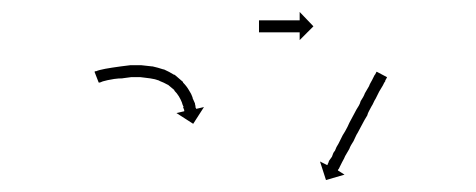

<svg xmlns="http://www.w3.org/2000/svg" viewBox="-20 -673 796 321"><path d="M140 -554Q140 -554 140 -554Q140 -554 140 -554Q140 -554 140.5 -554Q141 -554 141 -554Q143 -555 147 -556Q147 -556 147 -556Q147 -556 147 -556Q147 -556 147 -556Q147 -556 147 -556Q151 -557 156 -558Q156 -558 156 -558Q156 -558 156 -558Q156 -558 156 -558Q156 -558 156 -558Q162 -559 168 -560Q168 -560 168 -560Q168 -560 168 -560Q168 -560 168 -560Q168 -560 168 -560Q175 -561 182 -562Q182 -562 182 -562Q182 -562 182 -562Q182 -562 182 -562Q182 -562 182 -562Q190 -563 198 -564Q198 -564 198 -564Q198 -564 198 -564Q198 -564 198 -564Q198 -564 198 -564Q206 -564 216 -564Q216 -564 216 -564Q216 -564 216 -564Q216 -564 216 -564Q216 -564 216 -564Q225 -563 234 -562Q234 -562 234 -562Q234 -562 234 -562Q235 -562 235 -562Q235 -562 235 -562Q244 -560 253 -557Q253 -557 253 -557Q253 -557 254 -557Q254 -557 254 -557Q254 -557 254 -557Q263 -553 271 -548Q271 -548 271 -548Q271 -548 271 -548Q272 -548 272 -548Q272 -548 272 -548Q279 -542 286 -536Q286 -536 286 -536Q286 -536 286 -536Q286 -536 286 -535.5Q286 -535 286 -535Q292 -529 296 -522Q296 -522 296 -522Q296 -522 296 -522Q296 -522 296 -522Q296 -522 296 -522Q300 -516 302 -510Q302 -510 302 -509.5Q302 -509 302 -509Q302 -509 302 -509Q302 -509 302 -509Q304 -504 306 -500Q306 -500 306 -500Q306 -500 306 -500Q306 -499 306 -499Q306 -499 306 -499Q307 -496 307 -493Q307 -493 307 -493Q307 -493 307 -493Q307 -493 307 -493Q307 -493 307 -493Q308 -492 308 -491L321 -494L303 -466L275 -484L288 -487Q288 -488 288 -489Q288 -489 288 -489Q288 -489 288 -489Q288 -489 288 -489Q288 -489 288 -489Q287 -491 286 -494Q286 -494 286 -494Q286 -494 286 -494Q287 -494 287 -494Q287 -494 287 -494Q285 -498 284 -502Q284 -502 284 -502Q284 -502 284 -502Q284 -502 284 -502Q284 -502 284 -502Q282 -507 279 -512Q279 -512 279 -512Q279 -512 279 -512Q279 -512 279 -512Q279 -512 279 -512Q276 -517 271 -522Q271 -522 271 -522Q271 -522 271 -522Q271 -522 271.5 -522Q272 -522 272 -522Q266 -527 260 -532Q260 -532 260 -532Q260 -532 260 -531Q261 -531 261 -531Q261 -531 261 -531Q254 -535 246 -538Q246 -538 246.5 -538Q247 -538 247 -538Q247 -538 247 -538Q247 -538 247 -538Q239 -541 231 -542Q231 -542 231 -542Q231 -542 231 -542Q231 -542 231 -542Q231 -542 231 -542Q223 -543 215 -544Q215 -544 215 -544Q215 -544 215 -544Q215 -544 215 -544Q215 -544 215 -544Q207 -544 199 -544Q199 -544 199 -544Q199 -544 199 -544Q199 -544 199 -544Q199 -544 199 -544Q192 -543 184 -542Q184 -542 184.5 -542Q185 -542 185 -542Q185 -542 185 -542Q185 -542 185 -542Q178 -542 171 -541Q171 -541 171 -541Q171 -541 171 -541Q171 -541 171 -541Q171 -541 171 -541Q165 -540 160 -539Q160 -539 160 -539Q160 -539 160 -539Q160 -539 160 -539Q160 -539 160 -539Q156 -538 152 -537Q152 -537 152 -537Q152 -537 152 -537Q152 -537 152 -537Q152 -537 152 -537Q149 -536 147 -535Q147 -535 147 -535Q147 -535 147 -535Q147 -535 147 -535Q147 -535 147 -535Q146 -535 145 -535L138 -553Q139 -554 140 -554ZM626 -542Q626 -541 625 -540Q624 -539 624 -537Q623 -536 622 -534Q621 -532 620 -530Q616 -523 614 -520Q610 -512 608 -508Q606 -505 604.5 -501.5Q603 -498 601 -495Q599 -491 597 -487.5Q595 -484 594 -480Q589 -472 586 -466Q581 -457 578 -451Q576 -448 574.5 -444.5Q573 -441 571 -437Q569 -434 567 -430.5Q565 -427 564 -424Q562 -421 560.5 -418Q559 -415 557 -412Q556 -409 552 -402Q551 -400 550 -398Q549 -396 548 -394Q547 -391 545 -389Q545 -388 545 -388L556 -381L525 -372L515 -403L527 -397Q527 -397 527.5 -397.5Q528 -398 528 -399Q529 -400 530 -404Q532 -407 535 -411Q536 -414 537 -416.5Q538 -419 540 -421Q541 -424 542.5 -427Q544 -430 546 -433Q548 -437 549.5 -440Q551 -443 553 -447Q555 -450 557 -453.5Q559 -457 561 -461Q564 -468 568 -475Q570 -479 572 -482.5Q574 -486 576 -490Q578 -493 580 -496.5Q582 -500 583 -504Q585 -507 587 -510.5Q589 -514 590 -517Q592 -520 593.5 -523Q595 -526 597 -529Q598 -532 599.5 -534.5Q601 -537 602 -539Q603 -541 604 -543Q605 -545 606 -547Q607 -548 607.5 -549Q608 -550 609 -552Q609 -553 610 -553L627 -544Q627 -543 626 -542ZM414 -639Q414 -639 414.5 -639Q415 -639 416 -639Q417 -639 417.5 -639Q418 -639 419 -639Q420 -639 421 -639Q422 -639 424 -639Q425 -639 426 -639Q427 -639 429 -639Q430 -639 431.5 -639Q433 -639 434 -639Q436 -639 437.5 -639Q439 -639 440 -639Q442 -639 443.5 -639Q445 -639 447 -639Q448 -639 449.5 -639Q451 -639 453 -639Q455 -639 456.5 -639Q458 -639 459 -639Q461 -639 462 -639Q463 -639 465 -639Q466 -639 467.5 -639Q469 -639 470 -639Q471 -639 472 -639Q473 -639 474 -639Q475 -639 476 -639Q477 -639 478 -639Q478 -639 478.5 -639Q479 -639 480 -639Q480 -639 480 -639Q480 -639 481 -639V-653L504 -629L481 -606V-619Q480 -619 480 -619Q480 -619 480 -619Q479 -619 478.5 -619Q478 -619 478 -619Q477 -619 476 -619Q475 -619 474 -619Q473 -619 472 -619Q471 -619 470 -619Q469 -619 467.5 -619Q466 -619 465 -619Q463 -619 462 -619Q461 -619 459 -619Q458 -619 456.5 -619Q455 -619 453 -619Q451 -619 449.5 -619Q448 -619 447 -619Q445 -619 443.5 -619Q442 -619 440 -619Q439 -619 437.5 -619Q436 -619 434 -619Q433 -619 431.5 -619Q430 -619 429 -619Q427 -619 426 -619Q425 -619 424 -619Q422 -619 421 -619Q420 -619 419 -619Q418 -619 417.5 -619Q417 -619 416 -619Q415 -619 414.5 -619Q414 -619 414 -619Q414 -619 413.5 -619Q413 -619 413 -619V-639Q413 -639 413.5 -639Q414 -639 414 -639Z"/></svg>

Font: FRB American Cursive Just Arrows
Style: Italic
Weight: 400
Italic angle: -25°
Version: Version 2.0;Modular Font Editor K font №1